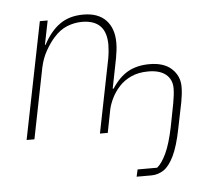

<svg xmlns="http://www.w3.org/2000/svg" viewBox="-51 -576 918 832"><g transform="rotate(-5 407.5 -160.0)"><path d="M510 200 517 169H602Q623 152 642 111.5Q661 71 676 -1L696 -104Q699 -121 701 -137.5Q703 -154 703 -168Q703 -206 676.5 -228Q650 -250 600 -250Q557 -250 525.5 -235.5Q494 -221 473 -198Q452 -175 439.5 -149.5Q427 -124 422 -102L402 0H368L432 -320Q435 -336 436.5 -353Q438 -370 438 -380Q438 -435 411.5 -462Q385 -489 332 -489Q300 -489 268 -476.5Q236 -464 208 -432Q190 -412 171.5 -380Q153 -348 144 -306L83 0H49L151 -508H185L164 -404H167Q197 -461 238.5 -490.5Q280 -520 341 -520Q405 -520 439 -484.5Q473 -449 473 -386Q473 -371 471 -353.5Q469 -336 466 -320L440 -189H444Q476 -238 515 -259.5Q554 -281 608 -281Q671 -281 704.5 -249.5Q738 -218 738 -172Q738 -155 736 -138Q734 -121 731 -105L708 8Q693 84 672.5 126Q652 168 627.5 184Q603 200 574 200Z"/></g></svg>

Font: IBM Plex Sans ExtraLight
Style: Italic
Weight: 250
Italic angle: -11.31°
Designer: Mike Abbink, Paul van der Laan, Pieter van Rosmalen
Foundry: Bold Monday
Version: Version 3.201